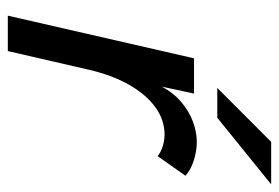

<svg xmlns="http://www.w3.org/2000/svg" viewBox="-134 -596 730 503"><g transform="rotate(90 231.5 -345.0)"><path d="M133.3 -487.8H225.6L207.5 -403.3Q223.6 -434.1 248.3 -454.8Q272.9 -475.6 300.3 -485.4Q327.6 -495.1 352.1 -495.1Q376 -495.1 401.1 -487.1Q426.3 -479 440.9 -465.3L389.6 -392.6Q377.4 -401.9 362.3 -406.2Q347.2 -410.6 332.5 -410.6Q294.4 -410.6 260.7 -386Q227.1 -361.3 201.9 -316.4Q176.8 -271.5 163.1 -211.9L114.3 0H21.5ZM210.9 -548.8 352.1 -689.9H463.4L289.1 -548.8Z"/></g></svg>

Font: Acari Sans Medium
Style: Italic
Weight: 500
Italic angle: -13°
Designer: Alfredo Marco Pradil and Stefan Peev
Foundry: Hanken Design Co.
Version: Version 1.045